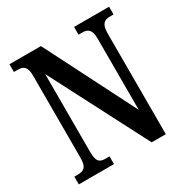

<svg xmlns="http://www.w3.org/2000/svg" viewBox="-164 -851 958 988"><g transform="rotate(-30 315.5 -357.0)"><path d="M24 0H233V-46H210C176 -46 158 -55 158 -115V-578L457 0H541V-599C541 -655 562 -668 594 -668H616V-714H408V-668H430C461 -668 483 -657 483 -603V-178L211 -714H24V-668H47C77 -668 100 -659 100 -603V-115C100 -55 78 -46 42 -46H24Z"/></g></svg>

Font: Noto Serif Sinhala ExtraCondensed SemiBold
Style: Regular
Weight: 600
Width: 2
Designer: Jelle Bosma - Monotype Design Team
Foundry: Monotype Imaging Inc.
Version: Version 2.007